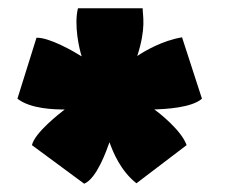

<svg xmlns="http://www.w3.org/2000/svg" viewBox="-20 -713 542 463"><path d="M22 -475C54 -450 112 -449 136 -449C122 -438 64 -393 57 -363L183 -270C213 -282 237 -350 244 -370C253 -345 271 -301 309 -271L430 -363C418 -398 364 -441 352 -449C379 -450 442 -453 467 -475L419 -623C371 -615 329 -590 311 -578C333 -646 324 -675 324 -693H168C158 -653 171 -595 177 -577C158 -589 99 -623 68 -622Z"/></svg>

Font: Repo ExtraBlack
Style: Regular
Weight: 400
Designer: Stefan Peev
Foundry: Context Ltd
Version: Version 001.502